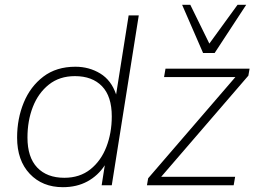

<svg xmlns="http://www.w3.org/2000/svg" viewBox="-20 -769 1062 797"><path d="M241 8Q156 8 103.5 -47.5Q51 -103 51 -198Q51 -276 78.5 -343Q106 -410 160 -451Q214 -492 293 -492Q350 -492 396 -464Q442 -436 462 -377L514 -705H556L444 0H402L415 -83Q387 -40 343 -16Q299 8 241 8ZM247 -31Q311 -31 355 -66Q399 -101 421.5 -159Q444 -217 444 -286Q444 -369 403.5 -411Q363 -453 291 -453Q227 -453 183 -418Q139 -383 116.5 -325.5Q94 -268 94 -198Q94 -116 134.5 -73.5Q175 -31 247 -31ZM590 0 595 -29 957 -449H661L667 -484H1016L1011 -455L649 -35H956L950 0ZM823 -549 736 -749H770L849 -588L966 -749H1002L871 -549Z"/></svg>

Font: Nunito Sans ExtraLight
Style: Italic
Weight: 200
Italic angle: -9°
Designer: Vernon Adams
Foundry: Vernon Adams
Version: Version 3.006; ttfautohint (v1.8.3)